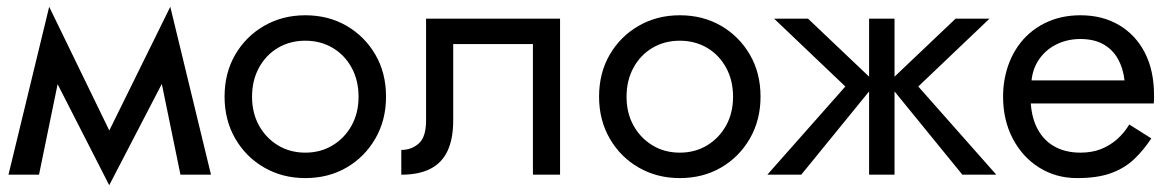

<svg xmlns="http://www.w3.org/2000/svg" viewBox="-20 -515 3457 566"><path d="M512 0H602L482 -495L437 -365ZM272 -69 302 31 492 -335 482 -495ZM302 31 332 -69 125 -495 115 -335ZM5 0H95L170 -365L125 -495Z M642 -230Q642 -161 673.5 -106.5Q705 -52 759 -21Q813 10 880 10Q948 10 1001.5 -21Q1055 -52 1086.5 -106.5Q1118 -161 1118 -230Q1118 -300 1086.5 -354Q1055 -408 1001.5 -439Q948 -470 880 -470Q813 -470 759 -439Q705 -408 673.5 -354Q642 -300 642 -230ZM723 -230Q723 -278 743.5 -315.5Q764 -353 799.5 -374Q835 -395 880 -395Q925 -395 960.5 -374Q996 -353 1016.5 -315.5Q1037 -278 1037 -230Q1037 -182 1016.5 -145Q996 -108 960.5 -86.5Q925 -65 880 -65Q835 -65 799.5 -86.5Q764 -108 743.5 -145Q723 -182 723 -230Z M1631 -460H1236V-160Q1236 -111 1214.5 -92Q1193 -73 1163 -73V0Q1215 0 1249 -17.5Q1283 -35 1299.5 -70.5Q1316 -106 1316 -160V-385H1551V0H1631Z M1746 -230Q1746 -161 1777.5 -106.5Q1809 -52 1863 -21Q1917 10 1984 10Q2052 10 2105.5 -21Q2159 -52 2190.5 -106.5Q2222 -161 2222 -230Q2222 -300 2190.5 -354Q2159 -408 2105.5 -439Q2052 -470 1984 -470Q1917 -470 1863 -439Q1809 -408 1777.5 -354Q1746 -300 1746 -230ZM1827 -230Q1827 -278 1847.5 -315.5Q1868 -353 1903.5 -374Q1939 -395 1984 -395Q2029 -395 2064.5 -374Q2100 -353 2120.5 -315.5Q2141 -278 2141 -230Q2141 -182 2120.5 -145Q2100 -108 2064.5 -86.5Q2029 -65 1984 -65Q1939 -65 1903.5 -86.5Q1868 -108 1847.5 -145Q1827 -182 1827 -230Z M2797 -460 2597 -270 2817 0H2917L2687 -260L2897 -460ZM2617 -460H2542V0H2617ZM2362 -460H2262L2472 -260L2242 0H2342L2562 -270Z M2988 -210H3381Q3382 -216 3382 -222Q3382 -228 3382 -234Q3382 -307 3355 -359.5Q3328 -412 3279 -441Q3230 -470 3165 -470Q3106 -470 3058.5 -446Q3011 -422 2981 -379Q2951 -336 2941 -279Q2939 -267 2938 -255Q2937 -243 2937 -230Q2937 -161 2965.5 -106.5Q2994 -52 3043.5 -21Q3093 10 3155 10Q3215 10 3255 -4.5Q3295 -19 3323 -45.5Q3351 -72 3374 -107L3309 -148Q3294 -123 3273 -104.5Q3252 -86 3225.5 -75.5Q3199 -65 3165 -65Q3120 -65 3087 -84Q3054 -103 3036 -140Q3018 -177 3018 -230L3020 -260Q3020 -303 3039.5 -334.5Q3059 -366 3092 -383Q3125 -400 3165 -400Q3205 -400 3232.5 -384.5Q3260 -369 3275.5 -341.5Q3291 -314 3295 -278H2988Z"/></svg>

Font: Glinicke Jost Regular
Style: Regular
Weight: 400
Version: Version 3.710